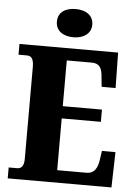

<svg xmlns="http://www.w3.org/2000/svg" viewBox="-61 -970 719 1016"><g transform="rotate(5 298.5 -462.0)"><path d="M300 -774C350 -774 394 -799 394 -849C394 -901 350 -924 300 -924C247 -924 206 -901 206 -849C206 -799 247 -774 300 -774ZM19 0H570L575 -188H503L496 -140C490 -96 472 -66 434 -66H276V-341H484V-406H276V-649H408C450 -649 464 -626 467 -574L472 -526H546L543 -714H19V-657H62C81 -657 100 -650 100 -600V-109C100 -76 88 -58 64 -58H19Z"/></g></svg>

Font: Noto Serif Bengali Condensed Black
Style: Regular
Weight: 900
Width: 3
Designer: Juan Bruce, Universal Thirst, Indian Type Foundry and the Monotype Design Team.
Foundry: Monotype Imaging Inc.
Version: Version 2.003